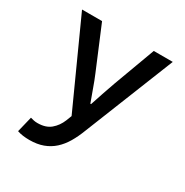

<svg xmlns="http://www.w3.org/2000/svg" viewBox="-160 -622 921 955"><g transform="rotate(30 300.0 -144.5)"><path d="M137 202Q117 202 99 199.5Q81 197 67 192L89 102Q99 105 109 107Q119 109 130 109Q177 109 205 85.5Q233 62 248 25L260 -6L40 -491H155L256 -250Q270 -217 283 -180Q296 -143 310 -106H314Q325 -141 338 -178Q351 -215 363 -250L452 -491H561L356 22Q340 64 320.5 97Q301 130 275 153.5Q249 177 215 189.5Q181 202 137 202Z"/></g></svg>

Font: Source Code Pro Semibold
Style: Regular
Weight: 600
Monospace: yes
Designer: Paul D. Hunt, Teo Tuominen
Foundry: Adobe Systems Incorporated
Version: Version 2.030;PS 1.000;hotconv 16.6.51;makeotf.lib2.5.65220